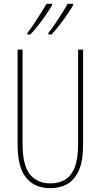

<svg xmlns="http://www.w3.org/2000/svg" viewBox="-20 -973 526 1003"><path d="M414 -217Q414 -130 391 -80.5Q368 -31 329.5 -10.5Q291 10 243 10Q161 10 116.5 -44.5Q72 -99 72 -217V-714H98V-221Q98 -109 136.5 -62Q175 -15 243 -15Q286 -15 318.5 -33.5Q351 -52 369.5 -97Q388 -142 388 -221V-714H414ZM362 -946Q354 -931 334.5 -902Q315 -873 291.5 -843Q268 -813 249 -793H233V-801Q250 -822 269.5 -851Q289 -880 306.5 -908Q324 -936 333 -953H362ZM252 -946Q244 -931 224.5 -902Q205 -873 181.5 -843Q158 -813 139 -793H123V-801Q141 -824 160.5 -853Q180 -882 196.5 -909Q213 -936 223 -953H252Z"/></svg>

Font: Noto Sans Thai ExtCond Thin
Style: Regular
Weight: 100
Width: 2
Designer: Monotype Design Team
Foundry: Monotype Imaging Inc.
Version: Version 2.002; ttfautohint (v1.8.4.7-5d5b)